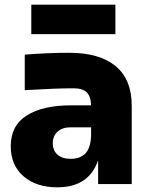

<svg xmlns="http://www.w3.org/2000/svg" viewBox="-20 -788 640 822"><path d="M400 -102Q361 14 225 14Q136 14 81 -33Q26 -80 26 -162Q26 -251 95 -294Q164 -337 283 -337H370Q369 -375 351.5 -392.5Q334 -410 295 -410Q220 -410 86 -402V-554Q182 -562 277 -562Q406 -562 475 -505Q544 -448 544 -335V0H400ZM283 -108Q322 -108 344.5 -130Q367 -152 370 -204V-243H283Q247 -243 226.5 -224.5Q206 -206 206 -175Q206 -144 226 -126Q246 -108 283 -108ZM114 -768H474V-642H114Z"/></svg>

Font: Sora-SIA ExtraBold
Style: Regular
Weight: 800
Designer: Jonathan Barnbrook, Julián Moncada
Foundry: Barnbrook Fonts
Version: Version 2.000